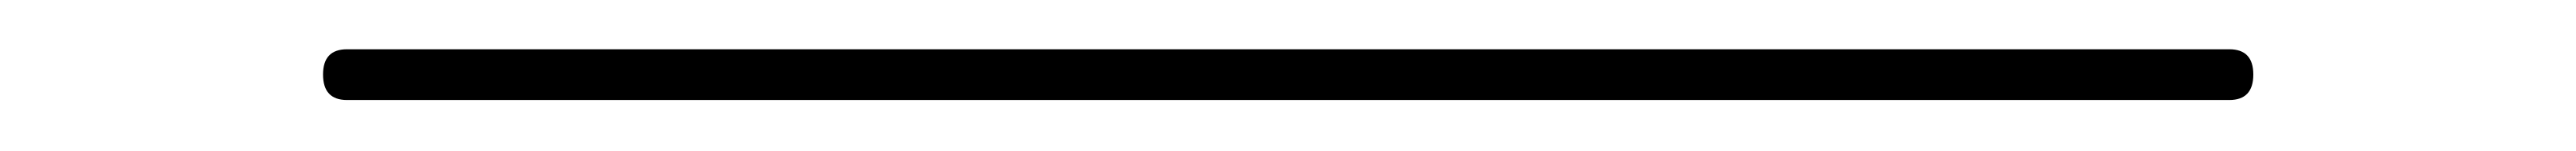

<svg xmlns="http://www.w3.org/2000/svg" viewBox="-20 -390 1040 61"><path d="M120.1 -349.6Q110.4 -349.6 110.4 -359.9Q110.4 -370.1 120.1 -370.1H879.9Q889.6 -370.1 889.6 -359.9Q889.6 -349.6 879.9 -349.6Z"/></svg>

Font: Rounded-L Mgen+ 2m thin
Style: Regular
Weight: 100
Designer: [Source Han Sans]
Ryoko NISHIZUKA  (kana & ideographs); Paul D. Hunt (Latin, Greek & Cyrillic); Wenlong ZHANG  (bopomofo
Version: Version 1.059.20150602